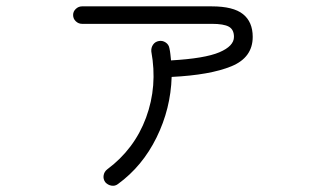

<svg xmlns="http://www.w3.org/2000/svg" viewBox="-20 -529 1040 604"><path d="M351 50Q342 57 330.5 55Q319 53 311 44Q304 34 306 22.5Q308 11 317 4Q403 -60 439.5 -159Q476 -258 456 -367Q455 -379 461.5 -388.5Q468 -398 480 -400Q491 -402 501 -395.5Q511 -389 513 -377Q515 -368 516 -358.5Q517 -349 518 -339Q624 -345 670 -364.5Q716 -384 716 -413Q716 -436 700 -445Q684 -454 646 -454H238Q227 -454 218.5 -462Q210 -470 210 -482Q210 -493 218.5 -501Q227 -509 238 -509H646Q714 -509 744.5 -484.5Q775 -460 775 -413Q775 -348 708 -320.5Q641 -293 520 -287Q517 -187 472.5 -96.5Q428 -6 351 50Z"/></svg>

Font: Zen Maru Gothic
Style: Regular
Weight: 400
Designer: Yoshimichi Ohira
Foundry: Positype
Version: Version 1.002